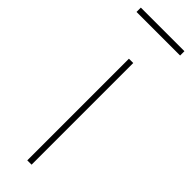

<svg xmlns="http://www.w3.org/2000/svg" viewBox="-263 -700 707 707"><g transform="rotate(45 90.5 -346.5)"><path d="M79.1 0V-529.3H101.6V0ZM204.1 -693.4V-670.9H-22.9V-693.4Z"/></g></svg>

Font: Inter 24pt Thin
Style: Regular
Weight: 250
Designer: Rasmus Andersson
Foundry: rsms
Version: Version 4.001;git-66647c0bb